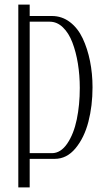

<svg xmlns="http://www.w3.org/2000/svg" viewBox="-20 -820 460 840"><path d="M60.1 -799.8H109.9V-750H207Q251 -750 285.9 -723.4Q320.8 -696.8 341.8 -652.1Q362.8 -607.4 373.8 -552.7Q384.8 -498 384.8 -438Q384.8 -356.9 366.7 -287.1Q348.6 -217.3 310.3 -171.1Q272 -125 219.7 -125H109.9V0H60.1ZM109.9 -149.9H207Q245.6 -149.9 274.2 -191.9Q302.7 -233.9 315.9 -297.6Q329.1 -361.3 329.1 -435.1Q329.1 -490.7 320.8 -541.7Q312.5 -592.8 296.6 -634.3Q280.8 -675.8 255.1 -700.4Q229.5 -725.1 197.3 -725.1H109.9Z"/></svg>

Font: Reswysokr
Style: Regular
Weight: 500
Version: Version 0.984